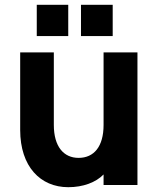

<svg xmlns="http://www.w3.org/2000/svg" viewBox="-20 -770 661 799"><path d="M552 0V-552H411V-250C411 -160 371 -113 307 -113C245 -113 204 -160 204 -250V-552H64V-229C64 -77 148 9 264 9C326 9 379 -11 411 -44V0ZM133 -620H264V-750H133ZM317 -620H449V-750H317Z"/></svg>

Font: Malmofest SemiBold
Style: Regular
Weight: 600
Designer: Jonny Pinhorn (Poppins), Kolossal
Version: Version 1.004;Glyphs 3.1.2 (3151)